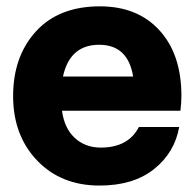

<svg xmlns="http://www.w3.org/2000/svg" viewBox="-20 -575 610 600"><path d="M546.9 -275.9Q546.9 -253.9 543.9 -229H173.8Q180.7 -174.8 213.4 -144.3Q246.1 -113.8 294.9 -113.8Q380.9 -113.8 414.1 -178.2H540Q525.9 -98.1 461.4 -46.6Q397 4.9 291 4.9Q170.9 4.9 95.9 -73.5Q21 -151.9 21 -274.9Q21 -398.9 92.5 -477.1Q164.1 -555.2 292 -555.2Q410.2 -555.2 478.5 -480Q546.9 -404.8 546.9 -275.9ZM290 -435.1Q198.2 -435.1 176.8 -335.9H396Q379.9 -435.1 290 -435.1Z"/></svg>

Font: Oakes Grotesk
Style: Bold
Weight: 700
Designer: Samuel Oakes
Foundry: Samuel Oakes
Version: Version 1.0 | wf-rip DC20170320